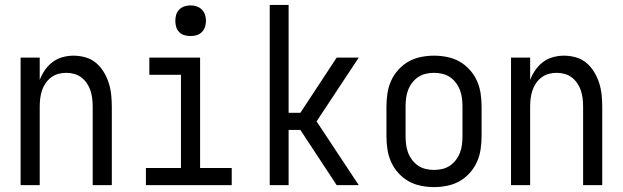

<svg xmlns="http://www.w3.org/2000/svg" viewBox="-20 -755 2540 783"><path d="M64 0V-520H142V-429Q150 -450 163 -469Q176 -488 194.5 -502Q213 -516 235.5 -522Q258 -528 280 -528Q305 -528 329 -521Q353 -514 371.5 -498.5Q390 -483 403 -461.5Q416 -440 423.5 -416.5Q431 -393 433.5 -368.5Q436 -344 436 -320V0H358V-320Q358 -337 356 -353.5Q354 -370 349 -385.5Q344 -401 334.5 -415Q325 -429 312 -439Q299 -449 283 -453.5Q267 -458 250 -458Q233 -458 217 -453.5Q201 -449 188 -439Q175 -429 165.5 -415Q156 -401 151 -385.5Q146 -370 144 -353.5Q142 -337 142 -320V0Z M575 0V-70H718V-450H589V-520H796V-70H925V0ZM757 -608Q744 -608 732 -611.5Q720 -615 711 -624Q702 -633 698.5 -645Q695 -657 695 -670Q695 -683 698.5 -695Q702 -707 711 -716Q720 -725 732 -729Q744 -733 757 -733Q770 -733 782 -729Q794 -725 803 -716Q812 -707 816 -695Q820 -683 820 -670Q820 -657 816 -645Q812 -633 803 -624Q794 -615 782 -611.5Q770 -608 757 -608Z M1080 0V-735H1157V-295H1205L1353 -520H1443L1271 -260L1443 0H1353L1205 -225H1157V0Z M1750 8Q1723 8 1696 2.5Q1669 -3 1646 -16Q1623 -29 1604.5 -49.5Q1586 -70 1575 -94.5Q1564 -119 1560 -146Q1556 -173 1556 -200V-320Q1556 -347 1560 -374Q1564 -401 1575 -425.5Q1586 -450 1604.5 -470.5Q1623 -491 1646 -504Q1669 -517 1696 -522.5Q1723 -528 1750 -528Q1777 -528 1804 -522.5Q1831 -517 1854 -504Q1877 -491 1895.5 -470.5Q1914 -450 1925 -425.5Q1936 -401 1940 -374Q1944 -347 1944 -320V-200Q1944 -173 1940 -146Q1936 -119 1925 -94.5Q1914 -70 1895.5 -49.5Q1877 -29 1854 -16Q1831 -3 1804 2.5Q1777 8 1750 8ZM1750 -62Q1767 -62 1784 -66Q1801 -70 1815 -79.5Q1829 -89 1839.5 -103Q1850 -117 1856 -133Q1862 -149 1864 -166Q1866 -183 1866 -200V-320Q1866 -337 1864 -354Q1862 -371 1856 -387Q1850 -403 1839.5 -417Q1829 -431 1815 -440.5Q1801 -450 1784 -454Q1767 -458 1750 -458Q1733 -458 1716 -454Q1699 -450 1685 -440.5Q1671 -431 1660.5 -417Q1650 -403 1644 -387Q1638 -371 1636 -354Q1634 -337 1634 -320V-200Q1634 -183 1636 -166Q1638 -149 1644 -133Q1650 -117 1660.5 -103Q1671 -89 1685 -79.5Q1699 -70 1716 -66Q1733 -62 1750 -62Z M2064 0V-520H2142V-429Q2150 -450 2163 -469Q2176 -488 2194.5 -502Q2213 -516 2235.5 -522Q2258 -528 2280 -528Q2305 -528 2329 -521Q2353 -514 2371.5 -498.5Q2390 -483 2403 -461.5Q2416 -440 2423.5 -416.5Q2431 -393 2433.5 -368.5Q2436 -344 2436 -320V0H2358V-320Q2358 -337 2356 -353.5Q2354 -370 2349 -385.5Q2344 -401 2334.5 -415Q2325 -429 2312 -439Q2299 -449 2283 -453.5Q2267 -458 2250 -458Q2233 -458 2217 -453.5Q2201 -449 2188 -439Q2175 -429 2165.5 -415Q2156 -401 2151 -385.5Q2146 -370 2144 -353.5Q2142 -337 2142 -320V0Z"/></svg>

Font: Iosevka SS18
Style: Regular
Weight: 400
Monospace: yes
Designer: Belleve Invis
Foundry: Belleve Invis
Version: Version 25.1.1; ttfautohint (v1.8.4)